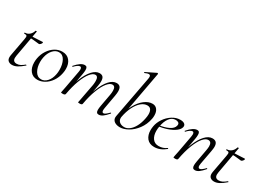

<svg xmlns="http://www.w3.org/2000/svg" viewBox="-17 -1430 2943 2149"><g transform="rotate(30 1454.0 -355.5)"><path d="M54 -51Q54 -57 56 -73L99 -306Q103 -325 103 -338Q103 -352 95 -356.5Q87 -361 65 -361Q62 -361 62 -366Q62 -368 63.5 -370.5Q65 -373 66 -373Q100 -373 125 -395Q150 -417 159 -450Q161 -453 168 -453Q178 -453 176 -450L114 -104Q111 -88 111 -74Q111 -25 160 -25Q186 -25 208.5 -37Q231 -49 256 -70H257Q260 -70 263.5 -67Q267 -64 264 -62Q219 -23 185.5 -5.5Q152 12 121 12Q92 12 73 -3Q54 -18 54 -51ZM145 -352 147 -376Q179 -376 256 -381L290 -383Q297 -383 297 -376Q297 -368 286 -355Q275 -342 265 -342Q260 -342 220.5 -347Q181 -352 145 -352Z M323 -138Q323 -169 328 -193Q339 -251 370 -298Q401 -345 445 -372Q489 -399 538 -399Q600 -399 634 -357.5Q668 -316 668 -250Q668 -222 662 -193Q650 -132 617 -84.5Q584 -37 539.5 -11.5Q495 14 449 14Q390 14 356.5 -28Q323 -70 323 -138ZM606 -149Q611 -173 611 -207Q611 -276 584.5 -325.5Q558 -375 509 -375Q466 -375 431.5 -337Q397 -299 384 -236Q378 -208 378 -176Q378 -108 406 -59.5Q434 -11 484 -11Q526 -11 560 -48Q594 -85 606 -149Z M1206 -35Q1206 -56 1212 -89L1241 -248Q1246 -274 1246 -302Q1246 -331 1236.5 -345.5Q1227 -360 1207 -360Q1176 -360 1141.5 -318Q1107 -276 1076 -196Q1045 -116 1026 -7L1015 -8Q1034 -124 1069 -213Q1104 -302 1148 -350.5Q1192 -399 1240 -399Q1270 -399 1285 -381.5Q1300 -364 1300 -325Q1300 -302 1294 -267L1262 -89Q1259 -74 1259 -63Q1259 -47 1264 -39Q1269 -31 1278 -31Q1300 -31 1344 -77Q1346 -79 1348 -79Q1351 -79 1353 -75.5Q1355 -72 1352 -69Q1318 -29 1291.5 -10Q1265 9 1240 9Q1222 9 1214 -1.5Q1206 -12 1206 -35ZM752 2Q752 1 760 -39L766 -69L808 -297Q811 -312 811 -324Q811 -356 791 -356Q779 -356 760.5 -344Q742 -332 722 -310Q721 -309 719 -309Q716 -309 713.5 -312.5Q711 -316 714 -318Q748 -357 776.5 -376Q805 -395 831 -395Q848 -395 856 -384.5Q864 -374 864 -351Q864 -325 859 -299L807 -7Q802 8 775 8Q761 8 756.5 6.5Q752 5 752 2ZM972 2 977 -21 987 -74 1020 -248Q1024 -275 1024 -299Q1024 -360 987 -360Q956 -360 921.5 -317.5Q887 -275 856.5 -195Q826 -115 807 -7L794 -8Q814 -124 848.5 -212.5Q883 -301 927.5 -350Q972 -399 1020 -399Q1050 -399 1064.5 -381.5Q1079 -364 1079 -326Q1079 -302 1073 -267L1026 -7Q1025 0 1017 4Q1009 8 995 8Q981 8 976.5 6.5Q972 5 972 2Z M1417 -60Q1417 -65 1419 -77L1521 -619Q1523 -635 1523 -639Q1523 -666 1500 -666Q1484 -666 1452 -651H1450Q1446 -651 1445 -656Q1444 -661 1448 -662L1576 -725H1578Q1582 -725 1585.5 -722Q1589 -719 1588 -717L1474 -96Q1473 -91 1473 -82Q1473 -51 1496 -32Q1519 -13 1557 -13Q1590 -13 1622.5 -37.5Q1655 -62 1680 -109Q1705 -156 1717 -220Q1723 -249 1723 -274Q1723 -311 1708.5 -332.5Q1694 -354 1663 -354Q1622 -354 1584 -321.5Q1546 -289 1517 -230.5Q1488 -172 1474 -96L1468 -116Q1480 -191 1516 -256.5Q1552 -322 1602 -360.5Q1652 -399 1704 -399Q1742 -399 1764 -370.5Q1786 -342 1786 -294Q1786 -271 1782 -251Q1766 -170 1721 -110Q1676 -50 1620 -18.5Q1564 13 1516 13Q1471 13 1444 -6.5Q1417 -26 1417 -60Z M1830 -133Q1830 -155 1835 -185Q1844 -236 1877 -285.5Q1910 -335 1959.5 -367Q2009 -399 2063 -399Q2099 -399 2117.5 -384.5Q2136 -370 2131 -345Q2125 -314 2087.5 -285.5Q2050 -257 1992.5 -237.5Q1935 -218 1871 -211L1873 -224Q1953 -235 2004 -260Q2055 -285 2064 -324Q2066 -334 2066 -338Q2066 -355 2052 -363.5Q2038 -372 2019 -372Q1971 -372 1939 -329Q1907 -286 1896 -218Q1890 -187 1890 -159Q1890 -97 1917.5 -59.5Q1945 -22 1996 -22Q2053 -22 2097 -55H2099Q2102 -55 2104.5 -52Q2107 -49 2104 -46Q2034 12 1958 12Q1895 12 1862.5 -28.5Q1830 -69 1830 -133Z M2448 -36Q2448 -56 2454 -89L2483 -248Q2489 -280 2489 -302Q2489 -360 2446 -360Q2413 -360 2377.5 -318Q2342 -276 2311 -196Q2280 -116 2260 -7L2248 -8Q2268 -124 2303.5 -212.5Q2339 -301 2384.5 -350Q2430 -399 2479 -399Q2512 -399 2528 -381Q2544 -363 2544 -325Q2544 -307 2537 -267L2504 -89Q2501 -74 2501 -63Q2501 -31 2521 -31Q2543 -31 2587 -77Q2589 -79 2590 -79Q2593 -79 2595.5 -75.5Q2598 -72 2595 -69Q2561 -29 2534.5 -10Q2508 9 2483 9Q2465 9 2456.5 -1.5Q2448 -12 2448 -36ZM2205 2 2209 -21Q2215 -45 2220 -74L2261 -297Q2264 -312 2264 -324Q2264 -356 2244 -356Q2232 -356 2213.5 -344Q2195 -332 2175 -310Q2174 -309 2172 -309Q2169 -309 2166.5 -312.5Q2164 -316 2167 -318Q2201 -357 2229.5 -376Q2258 -395 2284 -395Q2301 -395 2309 -384.5Q2317 -374 2317 -351Q2317 -325 2312 -299L2260 -7Q2259 0 2250.5 4Q2242 8 2228 8Q2214 8 2209.5 6.5Q2205 5 2205 2Z M2665 -51Q2665 -57 2667 -73L2710 -306Q2714 -325 2714 -338Q2714 -352 2706 -356.5Q2698 -361 2676 -361Q2673 -361 2673 -366Q2673 -368 2674.5 -370.5Q2676 -373 2677 -373Q2711 -373 2736 -395Q2761 -417 2770 -450Q2772 -453 2779 -453Q2789 -453 2787 -450L2725 -104Q2722 -88 2722 -74Q2722 -25 2771 -25Q2797 -25 2819.5 -37Q2842 -49 2867 -70H2868Q2871 -70 2874.5 -67Q2878 -64 2875 -62Q2830 -23 2796.5 -5.5Q2763 12 2732 12Q2703 12 2684 -3Q2665 -18 2665 -51ZM2756 -352 2758 -376Q2790 -376 2867 -381L2901 -383Q2908 -383 2908 -376Q2908 -368 2897 -355Q2886 -342 2876 -342Q2871 -342 2831.5 -347Q2792 -352 2756 -352Z"/></g></svg>

Font: Cormorant Infant
Style: Italic
Weight: 400
Italic angle: -10°
Designer: Christian Thalmann (Catharsis Fonts)
Foundry: Catharsis Fonts
Version: Version 4.000